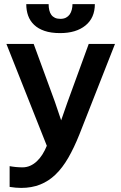

<svg xmlns="http://www.w3.org/2000/svg" viewBox="-20 -710 590 935"><path d="M366.2 -54.2Q340.3 10.3 312.3 58.8Q284.2 107.4 250.5 139.9Q216.8 172.4 175.5 188.7Q134.3 205.1 83 205.1Q70.8 205.1 56.4 203.9Q42 202.6 26.9 200.2V99.1Q32.7 100.1 40.3 101.3Q47.9 102.5 56.2 103.3Q64.5 104 73 104.5Q81.5 105 88.9 105Q109.4 105 127 97.2Q144.5 89.4 159.4 75.4Q174.3 61.5 186.5 42.2Q198.7 22.9 208 0L11.2 -496.1H144L247.1 -214.8L277.8 -124L308.1 -210.9L412.1 -496.1H540ZM441.9 -689.9Q441.9 -623 396.2 -585.9Q350.6 -548.8 272.9 -548.8Q228 -548.8 196.8 -559.6Q165.5 -570.3 145.8 -589.4Q126 -608.4 116.9 -634Q107.9 -659.7 107.9 -689.9H216.8Q216.8 -673.8 220 -660.4Q223.1 -647 230 -637.7Q236.8 -628.4 247.6 -623.3Q258.3 -618.2 274.4 -618.2Q290 -618.2 301.3 -624Q312.5 -629.9 319.3 -639.6Q326.2 -649.4 329.6 -662.8Q333 -676.3 333 -689.9ZM0 -496.1Z"/></svg>

Font: Code New Roman
Style: Bold
Weight: 700
Monospace: yes
Designer: Sam Radian
Foundry: Code New Roman
Version: Version 1.508 October 19, 2014